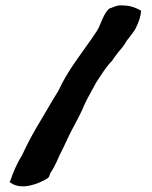

<svg xmlns="http://www.w3.org/2000/svg" viewBox="-20 -669 554 702"><path d="M14 -4 20 0C60 28 123 2 152 -16C158 -20 159 -22 160 -25C160 -26 162 -30 164 -36C182 -62 197 -100 197 -100C216 -136 233 -178 253 -213C265 -236 278 -260 289 -287C302 -315 318 -341 332 -368C351 -396 366 -423 390 -447C395 -456 402 -463 410 -475C421 -489 431 -498 444 -521C453 -533 464 -546 473 -560C489 -589 495 -613 496 -630C481 -639 457 -649 431 -649C409 -651 400 -645 384 -639H382C360 -626 348 -577 335 -557C328 -548 322 -537 317 -530C293 -497 268 -461 245 -428C227 -400 211 -375 195 -340C190 -330 181 -318 172 -302C131 -230 99 -185 60 -100C43 -74 27 -37 17 -6Z"/></svg>

Font: Vapor
Style: Bd
Weight: 700
Foundry: Cannot Into Space Fonts
Version: Version 0.179